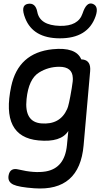

<svg xmlns="http://www.w3.org/2000/svg" viewBox="-20 -794 571 1091"><path d="M320.3 -647Q424.8 -644.5 449.2 -717.8Q471.2 -784.7 505.9 -772.5Q543 -759.3 523.4 -702.1Q479.5 -575.2 318.4 -576.2Q168 -577.1 123.5 -689.9Q94.2 -763.7 137.7 -772Q181.6 -780.3 191.9 -726.6Q206.1 -649.9 320.3 -647ZM387.7 -293Q395.5 -338.4 393.6 -352.1Q391.1 -414.1 317.4 -414.6Q254.4 -414.6 201.7 -381.8Q142.6 -345.2 130.9 -231Q117.2 -101.1 214.4 -92.8Q320.8 -84 361.3 -173.8Q370.6 -190.4 387.7 -293ZM453.1 -455.6Q497.6 -447.8 492.2 -389.2L455.1 31.7Q432.1 294.4 174.8 275.9Q86.4 269.5 55.7 254.9Q21 238.3 29.3 200.2Q38.6 157.7 84.5 168.9Q175.8 190.9 239.7 180.2Q347.7 161.6 360.4 30.8L368.2 -49.8Q326.7 16.1 198.7 3.9Q-17.1 -16.6 43.5 -302.7Q84 -494.1 278.8 -514.2Q412.1 -527.8 441.9 -456.5Q446.8 -456.5 453.1 -455.6Z"/></svg>

Font: Comic Relief
Style: Regular
Weight: 400
Designer: Jeff Davis
Foundry: Loudifier
Version: Version 1.0